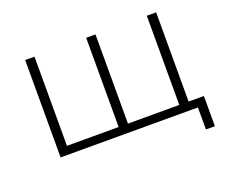

<svg xmlns="http://www.w3.org/2000/svg" viewBox="-107 -685 1133 967"><g transform="rotate(-20 459.0 -202.0)"><path d="M435 -44V-522H485V-44H760V-522H810V0H108V-522H158V-44ZM844 118V0H756V-44H892V118Z"/></g></svg>

Font: Montserrat Z Light
Style: Regular
Weight: 300
Designer: Julieta Ulanovsky
Foundry: Julieta Ulanovsky
Version: Version 8.000